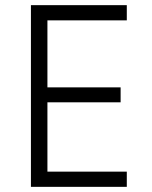

<svg xmlns="http://www.w3.org/2000/svg" viewBox="-20 -725 590 745"><path d="M100 0V-705H472V-646H164V-386H448V-328H164V-59H472V0Z"/></svg>

Font: Nunito Sans 7pt Condensed Light
Style: Regular
Weight: 300
Width: 3
Designer: Vernon Adams
Foundry: Vernon Adams
Version: Version 3.101;gftools[0.9.27]